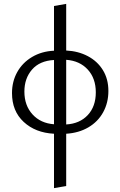

<svg xmlns="http://www.w3.org/2000/svg" viewBox="-20 -683 622 992"><path d="M259 8Q163 3 102.5 -53Q42 -109 42 -202Q42 -262 69 -310.5Q96 -359 145.5 -388.5Q195 -418 259 -421V-652L322 -663V-422Q384 -419 433.5 -393Q483 -367 511.5 -321Q540 -275 540 -213Q540 -152 513 -103Q486 -54 436.5 -25Q387 4 322 8V278L259 289ZM259 -41V-373Q185 -369 145.5 -323.5Q106 -278 106 -210Q106 -138 148 -92Q190 -46 259 -41ZM475 -206Q475 -278 433.5 -323.5Q392 -369 322 -374V-40Q392 -44 433.5 -88.5Q475 -133 475 -206Z"/></svg>

Font: QiushuiShotai Bright
Style: Regular
Weight: 400
Designer: Christian Thalmann (Catharsis Fonts)
Version: Version 1.250;